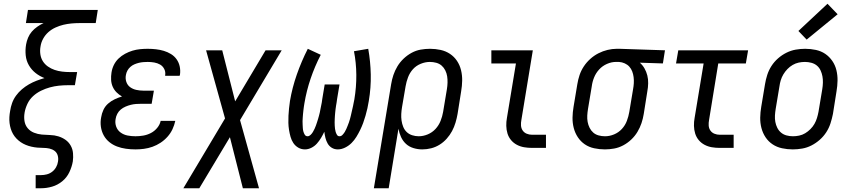

<svg xmlns="http://www.w3.org/2000/svg" viewBox="-20 -788 4540 1023"><path d="M170 215V145H199Q214 145 229.5 141Q245 137 258 127Q271 117 279 102.5Q287 88 289 73Q292 56 287.5 40.5Q283 25 271 16Q259 7 243.5 3.5Q228 0 211.5 0Q195 0 179 -1.5Q163 -3 147.5 -6.5Q132 -10 117.5 -16Q103 -22 90.5 -30.5Q78 -39 67.5 -50Q57 -61 49.5 -74Q42 -87 37.5 -101.5Q33 -116 31 -132Q29 -148 30 -164.5Q31 -181 34 -197Q37 -218 44.5 -239Q52 -260 65.5 -278.5Q79 -297 96.5 -312Q114 -327 134 -338.5Q154 -350 175 -358Q196 -366 217 -372Q191 -382 169.5 -399Q148 -416 134 -440Q120 -464 117 -493Q114 -522 119 -551Q122 -569 129.5 -587Q137 -605 149.5 -619.5Q162 -634 178.5 -645.5Q195 -657 212 -665H118L129 -735H501L490 -665H403Q382 -665 360.5 -663Q339 -661 318 -656Q297 -651 276 -641.5Q255 -632 238 -617Q221 -602 210 -582Q199 -562 196 -541Q192 -520 195 -499Q198 -478 208.5 -461.5Q219 -445 235.5 -433.5Q252 -422 271 -415.5Q290 -409 311 -406.5Q332 -404 354 -404H391L379 -334H342Q318 -334 294 -331.5Q270 -329 246 -322.5Q222 -316 198.5 -304.5Q175 -293 156 -275.5Q137 -258 126 -234.5Q115 -211 111 -188Q111 -187 111 -187Q111 -187 111 -187Q107 -165 110.5 -143Q114 -121 127.5 -105Q141 -89 161 -81Q181 -73 203 -71Q225 -69 247.5 -68.5Q270 -68 291 -61.5Q312 -55 329 -43Q346 -31 356.5 -12.5Q367 6 369 28Q371 50 368 72Q363 101 349.5 129.5Q336 158 311.5 178Q287 198 257.5 206.5Q228 215 199 215Z M702 8Q676 8 651 4.5Q626 1 603.5 -7.5Q581 -16 562.5 -31Q544 -46 532.5 -67Q521 -88 517.5 -113Q514 -138 519 -163Q522 -183 531 -202.5Q540 -222 556 -236Q572 -250 591 -259Q610 -268 630 -274Q614 -283 601 -296Q588 -309 580.5 -326Q573 -343 572 -362.5Q571 -382 574 -401Q577 -422 586.5 -441.5Q596 -461 611.5 -476Q627 -491 646.5 -501.5Q666 -512 686 -518Q706 -524 726.5 -526Q747 -528 767 -528Q789 -528 811 -525.5Q833 -523 853 -517Q873 -511 891 -500Q909 -489 921 -472Q933 -455 937.5 -434Q942 -413 939 -391Q938 -389 938 -387.5Q938 -386 937 -384H860Q860 -385 860 -386Q860 -387 860 -387Q863 -405 855 -420.5Q847 -436 833 -444Q819 -452 802 -455Q785 -458 767 -458Q755 -458 743 -457Q731 -456 719 -453Q707 -450 695.5 -445Q684 -440 674.5 -431.5Q665 -423 659 -412Q653 -401 651 -389Q647 -370 653 -352Q659 -334 673.5 -323.5Q688 -313 706.5 -309Q725 -305 744 -305H800L788 -235H733Q719 -235 705 -234Q691 -233 677 -229.5Q663 -226 649 -220Q635 -214 623.5 -204.5Q612 -195 605 -181.5Q598 -168 596 -154Q592 -133 599 -113.5Q606 -94 622.5 -82Q639 -70 659.5 -66Q680 -62 702 -62Q722 -62 743 -65.5Q764 -69 783.5 -79Q803 -89 817.5 -106.5Q832 -124 836 -144H914Q909 -121 899 -99.5Q889 -78 872.5 -59.5Q856 -41 835.5 -27.5Q815 -14 792.5 -6Q770 2 747 5Q724 8 702 8Z M957 215 1179 -157 1078 -520H1164L1233 -248L1395 -520H1481L1259 -148L1360 215H1274L1205 -57L1042 215Z M1605 8Q1585 8 1569 -1.5Q1553 -11 1543 -26Q1533 -41 1528 -59Q1523 -77 1520 -95.5Q1517 -114 1516.5 -133Q1516 -152 1517 -171.5Q1518 -191 1520 -210.5Q1522 -230 1525 -250Q1537 -321 1561.5 -391Q1586 -461 1620 -528L1689 -496Q1657 -434 1635 -369Q1613 -304 1602 -238Q1600 -229 1599 -219Q1598 -209 1596.5 -199.5Q1595 -190 1594.5 -180.5Q1594 -171 1593 -161.5Q1592 -152 1592 -142.5Q1592 -133 1592.5 -123.5Q1593 -114 1593.5 -105Q1594 -96 1596.5 -87Q1599 -78 1604 -70Q1609 -62 1619 -62Q1627 -62 1634.5 -69Q1642 -76 1647 -84.5Q1652 -93 1656 -101.5Q1660 -110 1663 -118.5Q1666 -127 1669 -136Q1672 -145 1674.5 -153.5Q1677 -162 1679.5 -171Q1682 -180 1684 -189Q1686 -198 1687.5 -207Q1689 -216 1691 -224.5Q1693 -233 1694.5 -242Q1696 -251 1697 -260L1710 -338H1789L1776 -260Q1775 -251 1773.5 -242Q1772 -233 1770.5 -224.5Q1769 -216 1768 -207Q1767 -198 1766 -189Q1765 -180 1764.5 -171.5Q1764 -163 1763.5 -154Q1763 -145 1763 -136Q1763 -127 1763.5 -118.5Q1764 -110 1765 -101.5Q1766 -93 1768.5 -85Q1771 -77 1775.5 -69.5Q1780 -62 1789 -62Q1789 -62 1789 -62Q1789 -62 1789 -62Q1798 -62 1805 -69.5Q1812 -77 1817 -85Q1822 -93 1825.5 -101.5Q1829 -110 1832.5 -118.5Q1836 -127 1839 -135.5Q1842 -144 1844.5 -153Q1847 -162 1849 -170.5Q1851 -179 1853 -188Q1855 -197 1857 -205.5Q1859 -214 1861 -223Q1863 -232 1864.5 -241Q1866 -250 1868 -258Q1879 -324 1878.5 -389Q1878 -454 1866 -515L1942 -528Q1954 -461 1955.5 -391Q1957 -321 1945 -250Q1942 -230 1937.5 -210.5Q1933 -191 1927.5 -171.5Q1922 -152 1915 -133Q1908 -114 1899 -95.5Q1890 -77 1879 -59Q1868 -41 1853 -26Q1838 -11 1818.5 -1.5Q1799 8 1780 8Q1762 8 1748 -0.5Q1734 -9 1726 -23Q1718 -37 1714 -53Q1710 -69 1708 -86Q1700 -69 1690.5 -53Q1681 -37 1668.5 -23Q1656 -9 1639 -0.5Q1622 8 1605 8Z M1972 215 2064 -339Q2068 -364 2076 -388Q2084 -412 2097.5 -434.5Q2111 -457 2130.5 -475.5Q2150 -494 2173 -506.5Q2196 -519 2221 -523.5Q2246 -528 2271 -528Q2300 -528 2327.5 -522Q2355 -516 2377.5 -501Q2400 -486 2415 -463.5Q2430 -441 2436.5 -414Q2443 -387 2442.5 -358.5Q2442 -330 2437 -301L2418 -181Q2414 -158 2407 -134.5Q2400 -111 2388.5 -89.5Q2377 -68 2360 -49Q2343 -30 2322 -17Q2301 -4 2277.5 2Q2254 8 2230 8Q2206 8 2183 1Q2160 -6 2143.5 -21Q2127 -36 2117 -57.5Q2107 -79 2103 -102L2051 215ZM2211 -62Q2235 -62 2259 -72Q2283 -82 2300.5 -101Q2318 -120 2327.5 -144Q2337 -168 2341 -192L2361 -312Q2364 -330 2364.5 -347.5Q2365 -365 2362.5 -381.5Q2360 -398 2352.5 -413Q2345 -428 2333 -438.5Q2321 -449 2304.5 -453.5Q2288 -458 2270 -458Q2246 -458 2221.5 -448Q2197 -438 2180 -419Q2163 -400 2154 -376Q2145 -352 2141 -328L2122 -217Q2119 -199 2118 -181Q2117 -163 2119.5 -145.5Q2122 -128 2128.5 -112Q2135 -96 2147 -84.5Q2159 -73 2176 -67.5Q2193 -62 2211 -62Z M2815 0Q2793 0 2772.5 -3.5Q2752 -7 2734 -16.5Q2716 -26 2703 -41.5Q2690 -57 2684 -76.5Q2678 -96 2677.5 -117.5Q2677 -139 2681 -160L2729 -450H2598V-520H2819L2758 -149Q2755 -134 2756 -119Q2757 -104 2765 -92.5Q2773 -81 2786.5 -75.5Q2800 -70 2815 -70H2889V0Z M3203 8Q3174 8 3146 2Q3118 -4 3096 -19Q3074 -34 3059 -56.5Q3044 -79 3037 -106Q3030 -133 3030.5 -161.5Q3031 -190 3036 -219L3056 -339Q3060 -364 3068 -388Q3076 -412 3090.5 -434Q3105 -456 3125 -474Q3145 -492 3168.5 -504Q3192 -516 3217 -522Q3242 -528 3266 -528Q3270 -528 3273.5 -528Q3277 -528 3281 -528L3523 -520L3512 -450L3389 -454Q3404 -441 3414 -423.5Q3424 -406 3429 -386Q3434 -366 3433.5 -344Q3433 -322 3429 -301L3410 -181Q3406 -156 3398 -132Q3390 -108 3376.5 -85.5Q3363 -63 3343.5 -44.5Q3324 -26 3300.5 -13.5Q3277 -1 3252 3.5Q3227 8 3203 8ZM3204 -62Q3228 -62 3252 -72Q3276 -82 3293.5 -101Q3311 -120 3320 -144Q3329 -168 3333 -192L3353 -312Q3356 -328 3357 -344.5Q3358 -361 3356 -377Q3354 -393 3348.5 -407.5Q3343 -422 3333 -433Q3323 -444 3308.5 -450.5Q3294 -457 3278 -458H3270Q3268 -458 3265.5 -458Q3263 -458 3261 -458Q3238 -458 3214 -447.5Q3190 -437 3172.5 -418Q3155 -399 3145.5 -375.5Q3136 -352 3133 -328L3113 -208Q3110 -190 3109 -172.5Q3108 -155 3111 -138.5Q3114 -122 3121.5 -107Q3129 -92 3141 -81.5Q3153 -71 3169.5 -66.5Q3186 -62 3203 -62Z M3815 0Q3793 0 3772.5 -3.5Q3752 -7 3734 -16.5Q3716 -26 3703 -41.5Q3690 -57 3684 -76.5Q3678 -96 3677.5 -117.5Q3677 -139 3681 -160L3729 -450H3582L3594 -520H3966L3954 -450H3807L3758 -149Q3755 -134 3756 -119Q3757 -104 3765 -92.5Q3773 -81 3786.5 -75.5Q3800 -70 3815 -70H3889V0Z M4204 8Q4175 8 4147 2Q4119 -4 4096.5 -19Q4074 -34 4059 -56.5Q4044 -79 4037 -106Q4030 -133 4030.5 -161.5Q4031 -190 4036 -219L4056 -339Q4060 -364 4068 -389Q4076 -414 4090.5 -436.5Q4105 -459 4125.5 -477Q4146 -495 4170 -507Q4194 -519 4219.5 -523.5Q4245 -528 4270 -528Q4299 -528 4327 -522Q4355 -516 4377 -501Q4399 -486 4414.5 -463.5Q4430 -441 4436.5 -414Q4443 -387 4442.5 -358.5Q4442 -330 4437 -301L4418 -181Q4413 -156 4405 -131Q4397 -106 4382.5 -83.5Q4368 -61 4347.5 -43Q4327 -25 4303.5 -13Q4280 -1 4254.5 3.5Q4229 8 4204 8ZM4205 -62Q4221 -62 4238 -65.5Q4255 -69 4270 -78Q4285 -87 4298 -100Q4311 -113 4319.5 -128Q4328 -143 4333 -159.5Q4338 -176 4341 -192L4361 -312Q4364 -330 4364.5 -347.5Q4365 -365 4362 -381.5Q4359 -398 4352 -413Q4345 -428 4332.5 -438.5Q4320 -449 4303 -453.5Q4286 -458 4269 -458Q4252 -458 4235.5 -454.5Q4219 -451 4203.5 -442Q4188 -433 4175.5 -420Q4163 -407 4154 -392Q4145 -377 4140 -360.5Q4135 -344 4133 -328L4113 -208Q4110 -190 4109 -172.5Q4108 -155 4111 -138.5Q4114 -122 4121.5 -107Q4129 -92 4141.5 -81.5Q4154 -71 4170.5 -66.5Q4187 -62 4205 -62ZM4278 -577 4234 -623 4389 -768 4443 -712Z"/></svg>

Font: Iosevka SS04 Oblique
Style: Regular
Weight: 400
Italic angle: -9°
Monospace: yes
Designer: Belleve Invis
Foundry: Belleve Invis
Version: Version 19.0.0; ttfautohint (v1.8.4)